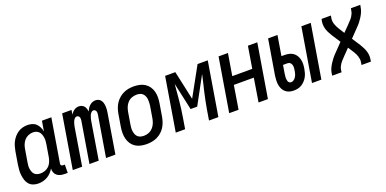

<svg xmlns="http://www.w3.org/2000/svg" viewBox="-12 -1136 3524 1752"><g transform="rotate(-20 1750.0 -260.0)"><path d="M152 8Q126 8 102.5 -0.5Q79 -9 63 -27Q47 -45 39.5 -68.5Q32 -92 29 -117.5Q26 -143 28 -169Q30 -195 34 -221L54 -341Q58 -363 64.5 -386Q71 -409 82 -430Q93 -451 109.5 -470Q126 -489 146.5 -502.5Q167 -516 190.5 -522Q214 -528 237 -528Q260 -528 282.5 -521.5Q305 -515 321 -499.5Q337 -484 346.5 -464Q356 -444 360 -421L377 -520H468L398 -98Q397 -93 397.5 -88Q398 -83 401.5 -79Q405 -75 410 -73.5Q415 -72 420 -72H436L435 8H406Q386 8 367 3.5Q348 -1 333 -12.5Q318 -24 311 -42.5Q304 -61 305 -81Q293 -61 276.5 -43.5Q260 -26 239.5 -14.5Q219 -3 196.5 2.5Q174 8 152 8ZM201 -72Q223 -72 244.5 -79.5Q266 -87 282.5 -103Q299 -119 308 -140Q317 -161 321 -182L341 -302Q344 -319 345 -336Q346 -353 343.5 -369Q341 -385 335.5 -400Q330 -415 319 -426.5Q308 -438 293 -443Q278 -448 261 -448Q239 -448 216.5 -438.5Q194 -429 178.5 -411Q163 -393 154.5 -371Q146 -349 143 -327L123 -207Q120 -192 119 -176Q118 -160 120.5 -144.5Q123 -129 128.5 -115Q134 -101 144.5 -91Q155 -81 170 -76.5Q185 -72 201 -72Z M487 0 573 -520H664L657 -476Q663 -487 671.5 -496.5Q680 -506 690.5 -513.5Q701 -521 713 -524.5Q725 -528 737 -528Q752 -528 765.5 -522Q779 -516 787.5 -505.5Q796 -495 800.5 -481Q805 -467 806 -453Q812 -467 820.5 -480.5Q829 -494 841 -505Q853 -516 868 -522Q883 -528 898 -528Q914 -528 928 -521.5Q942 -515 950.5 -503Q959 -491 963 -476Q967 -461 968 -445.5Q969 -430 968 -414Q967 -398 964 -383L901 0H810L876 -398Q877 -406 877 -414.5Q877 -423 874 -430.5Q871 -438 864.5 -443Q858 -448 850 -448Q837 -448 827.5 -437.5Q818 -427 813 -415.5Q808 -404 805 -392Q802 -380 799 -367L739 0H649L715 -398Q716 -406 716 -414.5Q716 -423 713 -430.5Q710 -438 703.5 -443Q697 -448 688 -448Q676 -448 666.5 -437.5Q657 -427 652 -415.5Q647 -404 644 -392Q641 -380 638 -367L578 0Z M1204 8Q1175 8 1147 2Q1119 -4 1096 -19Q1073 -34 1058 -56.5Q1043 -79 1036 -106Q1029 -133 1029 -162Q1029 -191 1034 -221L1054 -341Q1058 -365 1066.5 -390Q1075 -415 1089.5 -437.5Q1104 -460 1124.5 -478Q1145 -496 1169 -507.5Q1193 -519 1218.5 -523.5Q1244 -528 1269 -528Q1298 -528 1326 -522Q1354 -516 1377 -501Q1400 -486 1415.5 -463.5Q1431 -441 1438 -414Q1445 -387 1444.5 -358Q1444 -329 1439 -299L1419 -179Q1415 -155 1406.5 -130Q1398 -105 1384 -82.5Q1370 -60 1349.5 -42Q1329 -24 1305 -12.5Q1281 -1 1255 3.5Q1229 8 1204 8ZM1206 -72Q1229 -72 1251.5 -80.5Q1274 -89 1291 -107Q1308 -125 1317.5 -147.5Q1327 -170 1331 -193L1351 -313Q1353 -329 1353.5 -345Q1354 -361 1352 -376.5Q1350 -392 1343.5 -406Q1337 -420 1326 -430Q1315 -440 1299.5 -444Q1284 -448 1268 -448Q1245 -448 1222 -439.5Q1199 -431 1182 -413Q1165 -395 1156 -372.5Q1147 -350 1143 -327L1123 -207Q1120 -191 1119.5 -175Q1119 -159 1121.5 -143.5Q1124 -128 1130 -114Q1136 -100 1147.5 -90Q1159 -80 1174.5 -76Q1190 -72 1206 -72Z M1487 0 1573 -520H1672L1733 -239L1888 -520H1987L1901 0H1810L1827 -104Q1834 -144 1842 -183.5Q1850 -223 1859 -262.5Q1868 -302 1878 -341.5Q1888 -381 1896 -421L1752 -156H1688L1630 -421Q1626 -381 1623 -341.5Q1620 -302 1616 -262.5Q1612 -223 1607 -183.5Q1602 -144 1595 -104L1578 0Z M2006 0 2092 -520H2183L2148 -308H2342L2377 -520H2468L2382 0H2291L2328 -228H2134L2097 0Z M2810 0 2896 -520H2987L2901 0ZM2632 8Q2610 8 2589 2Q2568 -4 2552.5 -17.5Q2537 -31 2527.5 -50Q2518 -69 2514.5 -90.5Q2511 -112 2512 -134.5Q2513 -157 2516 -179L2573 -520H2664L2632 -326H2664Q2686 -326 2707 -321Q2728 -316 2745 -304Q2762 -292 2773 -274Q2784 -256 2789 -235Q2794 -214 2793.5 -192Q2793 -170 2789 -147Q2786 -128 2780.5 -109Q2775 -90 2765.5 -72Q2756 -54 2741 -38Q2726 -22 2709 -11.5Q2692 -1 2672 3.5Q2652 8 2632 8ZM2635 -72Q2649 -72 2661.5 -81.5Q2674 -91 2682 -104.5Q2690 -118 2694 -132Q2698 -146 2700 -160Q2703 -174 2703.5 -188Q2704 -202 2700.5 -215Q2697 -228 2687 -237Q2677 -246 2663 -246H2618L2605 -166Q2604 -156 2602.5 -146.5Q2601 -137 2601 -127.5Q2601 -118 2602 -109Q2603 -100 2606.5 -91.5Q2610 -83 2617.5 -77.5Q2625 -72 2635 -72Z M3006 0 3010 -26Q3013 -47 3022.5 -68Q3032 -89 3044.5 -108.5Q3057 -128 3071 -146Q3085 -164 3102 -181L3183 -265L3131 -345Q3121 -362 3111.5 -379Q3102 -396 3095.5 -414.5Q3089 -433 3086.5 -453Q3084 -473 3087 -494L3092 -520H3183L3178 -494Q3176 -479 3177.5 -465Q3179 -451 3183.5 -437.5Q3188 -424 3194 -412Q3200 -400 3207 -388L3244 -329L3308 -394Q3309 -397 3311.5 -399Q3314 -401 3317 -404Q3326 -414 3335.5 -424Q3345 -434 3352 -445.5Q3359 -457 3364.5 -469Q3370 -481 3372 -494L3377 -520H3468L3463 -494Q3460 -473 3450.5 -452Q3441 -431 3429 -411.5Q3417 -392 3403 -374Q3389 -356 3372 -339L3291 -255L3343 -175Q3353 -158 3362 -141Q3371 -124 3377.5 -105.5Q3384 -87 3386.5 -67Q3389 -47 3386 -26L3382 0H3291L3295 -26Q3298 -41 3296 -55Q3294 -69 3290 -82.5Q3286 -96 3280 -108Q3274 -120 3267 -132L3229 -191L3166 -126Q3164 -123 3161.5 -121Q3159 -119 3157 -116Q3147 -106 3138 -96Q3129 -86 3121.5 -74.5Q3114 -63 3108.5 -51Q3103 -39 3101 -26L3097 0Z"/></g></svg>

Font: Iosevka Curly Medium
Style: Italic
Weight: 500
Italic angle: -9°
Monospace: yes
Designer: Belleve Invis
Foundry: Belleve Invis
Version: Version 22.1.2; ttfautohint (v1.8.4)